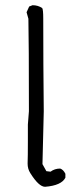

<svg xmlns="http://www.w3.org/2000/svg" viewBox="-20 -721 309 737"><path d="M153 -4Q129 -4 96 -57Q86 -73 86 -93Q87 -120 87 -178V-243L91 -294Q91 -558 89 -649L82 -674L92 -696L105 -701Q126 -701 142 -690Q146 -685 146 -649Q146 -471 148 -294L143 -91L158 -64L174 -62Q190 -74 211 -74Q223 -70 231 -54V-39Q216 -9 153 -4Z"/></svg>

Font: Yozai
Style: Regular
Weight: 400
Designer: LXGW / Y.OzVox
Foundry: LXGW / Y.OzVox
Version: Version 0.861;October 22, 2024